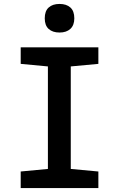

<svg xmlns="http://www.w3.org/2000/svg" viewBox="-20 -954 603 974"><path d="M85 0V-84L223 -97V-617L85 -630V-714H479V-630L339 -617V-97L479 -84V0ZM282 -789Q247 -789 227 -807Q207 -825 207 -861Q207 -898 227 -916Q247 -934 282 -934Q317 -934 337 -916Q357 -898 357 -861Q357 -826 337 -807.5Q317 -789 282 -789Z"/></svg>

Font: Noto Sans Mono SemiCondensed SemiBold
Style: Regular
Weight: 600
Width: 4
Designer: Monotype Design Team
Foundry: Monotype Imaging Inc.
Version: Version 2.014; ttfautohint (v1.8.4.7-5d5b)